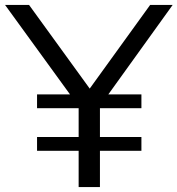

<svg xmlns="http://www.w3.org/2000/svg" viewBox="-24 -760 721 780"><path d="M295.5 0V-363L314.5 -302L-3.5 -740H94L356.5 -378H324.5L586 -740H677.5L362.5 -302L382 -362V0ZM126.5 -147.5V-203.5H550.5V-147.5ZM126.5 -320.5V-376.5H550.5V-320.5Z"/></svg>

Font: Encode Sans SC Expanded
Style: Regular
Weight: 400
Width: 7
Designer: Multiple Designers
Foundry: Impallari Type
Version: Version 3.002